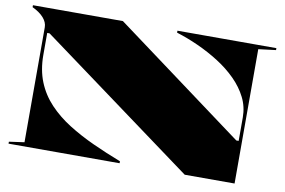

<svg xmlns="http://www.w3.org/2000/svg" viewBox="-75 -837 1435 967"><g transform="rotate(10 642.5 -354.0)"><path d="M20 0V-10L98 -21V-609Q98 -634 78 -657Q58 -680 20 -698V-708H480L1147 -215H1159V-335Q1159 -389 1135.5 -436Q1112 -483 1071.5 -523.5Q1031 -564 979 -597Q927 -630 870.5 -655.5Q814 -681 759 -698V-708H1265V-698L1176 -687V0H921L127 -583H115V-471Q115 -394 139.5 -333.5Q164 -273 209 -225.5Q254 -178 313.5 -140.5Q373 -103 443 -71Q513 -39 588 -10V0Z"/></g></svg>

Font: Kalnia Expanded SemiBold
Style: Regular
Weight: 600
Width: 7
Designer: Frida Medrano
Foundry: Frida Medrano
Version: Version 1.105